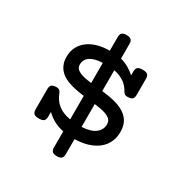

<svg xmlns="http://www.w3.org/2000/svg" viewBox="-163 -771 925 963"><g transform="rotate(30 300.0 -290.0)"><path d="M331.1 -335.9Q356.9 -333 382.3 -328.4Q407.7 -323.7 430.2 -315.4Q448.2 -308.6 463.4 -299.1Q478.5 -289.6 489.5 -276.1Q500.5 -262.7 506.6 -244.9Q512.7 -227.1 512.7 -203.6Q512.7 -171.4 500.7 -145Q488.8 -118.7 465.6 -99.6Q442.4 -80.6 408.7 -69.6Q375 -58.6 331.1 -57.6V29.3Q331.1 46.4 323 53.7Q314.9 61 296.9 61Q278.8 61 270.8 53.7Q262.7 46.4 262.7 29.3V-63Q231.4 -69.3 206.3 -82.8Q181.2 -96.2 160.6 -116.7V-89.4Q160.6 -72.3 152.6 -64.9Q144.5 -57.6 124 -57.6Q103.5 -57.6 95.5 -64.9Q87.4 -72.3 87.4 -89.4V-206.5Q87.4 -223.6 95.5 -231Q103.5 -238.3 124 -238.3Q134.8 -238.3 140.6 -233.4Q146.5 -228.5 150.4 -218.3Q164.6 -181.6 191.9 -160.6Q219.2 -139.6 262.7 -132.3V-268.6Q236.3 -272 211.7 -276.9Q187 -281.7 165 -290.5Q148.4 -296.9 134.8 -306.2Q121.1 -315.4 111.1 -328.1Q101.1 -340.8 95.5 -357.4Q89.8 -374 89.8 -395.5Q89.8 -428.2 103 -453.4Q116.2 -478.5 139.4 -495.6Q162.6 -512.7 194.1 -521.5Q225.6 -530.3 262.7 -530.3V-608.9Q262.7 -626 270.8 -633.3Q278.8 -640.6 296.9 -640.6Q314.9 -640.6 323 -633.3Q331.1 -626 331.1 -608.9V-523.9Q356.9 -517.1 378.4 -504.6Q399.9 -492.2 417 -476.6V-498.5Q417 -515.6 425 -522.9Q433.1 -530.3 453.6 -530.3Q474.1 -530.3 482.2 -522.9Q490.2 -515.6 490.2 -498.5V-405.8Q490.2 -388.7 482.2 -381.3Q474.1 -374 453.6 -374Q437 -374 430.2 -386.7Q414.6 -416.5 389.6 -433.3Q364.7 -450.2 331.1 -456.5ZM331.1 -128.4Q383.3 -130.9 409.4 -151.4Q435.5 -171.9 435.5 -203.6Q435.5 -221.2 424.3 -231.7Q413.1 -242.2 394 -248.5Q380.9 -252.9 365 -255.6Q349.1 -258.3 331.1 -260.7ZM262.7 -459.5Q217.3 -458.5 192.1 -441.9Q167 -425.3 167 -395.5Q167 -379.4 177.5 -369.6Q188 -359.9 206.5 -354Q218.3 -350.1 232.4 -347.7Q246.6 -345.2 262.7 -342.8Z"/></g></svg>

Font: Courier Prime
Style: Regular
Weight: 400
Designer: Alan Dague-Greene
Foundry: Quote-Unquote Apps
Version: Version 1.203